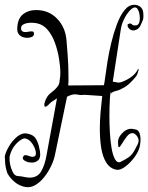

<svg xmlns="http://www.w3.org/2000/svg" viewBox="-22 -669 619 802"><path d="M576 -589Q572 -577 564 -561Q556 -545 538 -542Q527 -541 519.5 -547.5Q512 -554 511 -561.5Q510 -569 515 -569Q519 -571 521 -571Q526 -571 530 -566.5Q534 -562 542 -563Q553 -562 557.5 -570.5Q562 -579 562 -592Q562 -600 560.5 -610Q559 -620 555 -627Q550 -638 542 -638Q532 -638 519 -623.5Q506 -609 496 -588.5Q486 -568 483 -549L449 -328Q458 -327 463.5 -325.5Q469 -324 474 -324Q479 -324 488 -327Q538 -347 553 -378Q558 -385 557 -378.5Q556 -372 552.5 -362Q549 -352 544 -347Q519 -317 499 -305Q479 -293 465.5 -290Q452 -287 445 -282Q441 -280 441 -273Q441 -286 440 -286Q439 -286 437 -256Q435 -226 435 -185Q435 -151 437 -115.5Q439 -80 444 -50.5Q449 -21 458 -4.5Q467 12 480 8Q501 -2 516 -12.5Q531 -23 542 -45Q547 -55 552 -64Q557 -73 557 -83Q557 -90 552 -98Q542 -113 531 -113Q519 -113 508 -99Q497 -85 488.5 -70.5Q480 -56 475.5 -54Q471 -52 471 -76Q471 -86 475 -94Q479 -102 485 -109Q504 -131 526 -131Q530 -131 533 -130.5Q536 -130 540 -129Q554 -128 559.5 -116Q565 -104 565 -87Q565 -82 564.5 -76Q564 -70 563 -64Q560 -41 542 -15.5Q524 10 502 26.5Q480 43 464 40Q438 35 422.5 11Q407 -13 401 -50Q395 -87 395 -130Q395 -164 398 -199.5Q401 -235 405 -268L331 -273Q326 -272 319 -272Q310 -272 304 -273.5Q298 -275 291 -275Q285 -275 277.5 -273Q270 -271 258 -265L208 -24Q204 -2 192 23.5Q180 49 163 70.5Q146 92 125.5 104Q105 116 83 112Q58 107 39 91Q20 75 9 55Q1 32 -0.5 11Q-2 -10 -2 -16Q2 -35 16 -58.5Q30 -82 50 -98.5Q70 -115 91 -111Q117 -107 127.5 -90Q138 -73 142 -51Q144 -44 145 -37Q146 -30 146 -23Q146 -15 143 -7.5Q140 0 131 5Q124 10 110 10Q94 10 81.5 2.5Q69 -5 75 -15Q78 -21 84 -21Q91 -21 99 -17.5Q107 -14 114 -14Q121 -14 125 -18Q128 -23 128 -28Q128 -45 114.5 -66.5Q101 -88 82 -91Q76 -92 62.5 -83Q49 -74 36.5 -57Q24 -40 18 -15Q17 3 20.5 19Q24 35 31 49Q39 66 53 66.5Q67 67 84 71Q89 72 93.5 72.5Q98 73 102 73Q135 73 150.5 46Q166 19 173 -24L216 -258Q191 -243 186 -237Q181 -231 173 -225Q169 -223 168 -223Q163 -223 163 -231Q163 -236 165 -242Q173 -268 190 -280.5Q207 -293 218 -307Q227 -318 227 -333Q230 -345 230 -365Q230 -391 224.5 -424.5Q219 -458 207.5 -490Q196 -522 177 -544.5Q158 -567 131 -572Q125 -573 119.5 -573.5Q114 -574 109 -574Q91 -574 78.5 -568.5Q66 -563 66 -552Q66 -542 71 -538.5Q76 -535 83 -535Q90 -535 97 -536.5Q104 -538 110 -538Q120 -538 120 -529Q120 -519 111.5 -515Q103 -511 92 -511Q77 -511 65 -518Q50 -529 50 -545Q50 -589 72.5 -608Q95 -627 129 -627Q182 -627 217 -590.5Q252 -554 256 -498Q257 -484 260.5 -440.5Q264 -397 264 -349Q264 -340 264 -330.5Q264 -321 263 -312L412 -313Q414 -320 417.5 -347Q421 -374 427 -412Q433 -450 443 -491Q453 -532 466.5 -568Q480 -604 498 -626.5Q516 -649 539 -649Q554 -649 565.5 -639.5Q577 -630 577 -606Q577 -602 577 -598Q577 -594 576 -589Z"/></svg>

Font: Ingrid Darling
Style: Regular
Weight: 400
Designer: Robert E. Leuschke
Foundry: Robert E. Leuschke
Version: Version 1.010; ttfautohint (v1.8.3)